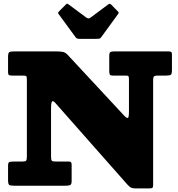

<svg xmlns="http://www.w3.org/2000/svg" viewBox="-20 -1037 995 1072"><path d="M402.5 -828.5Q406.5 -823.5 411.2 -821.8Q416 -820 425.5 -820H518Q529 -820 534.8 -821.2Q540.5 -822.5 544.5 -828.5L638.5 -957.5Q643 -964 642.8 -966.5Q642.5 -969 637 -974.5L602.5 -1009.5Q597.5 -1014.5 593.8 -1015.5Q590 -1016.5 584.5 -1012.5L486 -939Q479.5 -934 473.8 -934.2Q468 -934.5 461 -939.5L363.5 -1012Q357 -1016.5 355 -1016.8Q353 -1017 347.5 -1011.5L310.5 -974.5Q306.5 -970.5 304.8 -967Q303 -963.5 306.5 -959.5ZM104.5 -615Q123.5 -615 126.8 -611.8Q130 -608.5 130 -589.5V-163Q130 -145.5 126 -140.2Q122 -135 104.5 -135H55.5Q37 -135 31 -131.8Q25 -128.5 25 -109.5V-32.5Q25 -10 31 -5Q37 0 58.5 0H344.5Q361 0 370.5 -3.2Q380 -6.5 380 -25V-116Q380 -127.5 376.5 -131.2Q373 -135 362.5 -135H290.5Q273.5 -135 269.2 -140Q265 -145 265 -162.5V-430.5Q265 -465.5 271 -470.8Q277 -476 289.5 -461.5L689.5 -8.5Q699.5 2.5 708.5 8.8Q717.5 15 740 15H811.5Q826 15 830.5 12Q835 9 835 -5V-590.5Q835 -604 839.2 -609.5Q843.5 -615 857.5 -615H905.5Q928 -615 934 -619.8Q940 -624.5 940 -646.5V-732.5Q940 -743.5 935.8 -746.8Q931.5 -750 921.5 -750H619.5Q602.5 -750 596.2 -746.2Q590 -742.5 590 -724.5V-642.5Q590 -626 593 -620.5Q596 -615 612.5 -615H684.5Q695 -615 697.5 -610.8Q700 -606.5 700 -595.5V-413.5Q700 -380 693.5 -378.5Q687 -377 675 -389.5L359 -729.5Q346.5 -743 333.8 -746.5Q321 -750 293.5 -750H57.5Q36.5 -750 30.8 -745Q25 -740 25 -718V-633.5Q25 -621 29.8 -618Q34.5 -615 47.5 -615Z"/></svg>

Font: Besley Black
Style: Regular
Weight: 900
Designer: Owen Earl
Foundry: indestructible type*
Version: Version 2.001